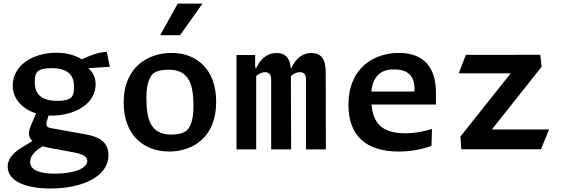

<svg xmlns="http://www.w3.org/2000/svg" viewBox="-20 -834 3140 1072"><path d="M266.5 -188.5C399.5 -188.5 514 -255.5 514 -363C514 -405 495.5 -433.5 473.5 -453.5L593.5 -461L576 -545C524.5 -542 469.5 -519 437 -502.5C399.5 -526.5 351.5 -539.5 294.5 -539.5C162.5 -539.5 51 -468 51 -356.5C51 -285.5 101.5 -226 181.5 -201L168 -169C157.5 -144 141.5 -113 141.5 -87.5C141.5 -72.5 148.5 -58.5 161.5 -47L99 -8.5C46.5 24 23 57.5 23 96.5C23 182 133 218.5 262 218.5C434 218.5 585.5 155 585.5 32C585.5 -57.5 506 -75.5 449 -85.5L268 -118C248.5 -121.5 233 -126 241.5 -157.5L251 -189C256 -188.5 261.5 -188.5 266.5 -188.5ZM148.5 70.5C148.5 30 184.5 3 218.5 -17.5C227.5 -14.5 237.5 -12 248 -10L385.5 15.5C438 25.5 467.5 37.5 467.5 64C467.5 106.5 392 135.5 286.5 135.5C208.5 135.5 148.5 119 148.5 70.5ZM174 -375C174 -411.5 181.5 -428 192.5 -437C204 -446 224 -453.5 267.5 -453.5C364.5 -453.5 393.5 -409.5 393.5 -349.5C393.5 -313 386 -296.5 375 -287.5C364 -278.5 343.5 -271 300 -271C203.5 -271 174 -315 174 -375Z M925 12C1052 12 1187 -63 1187 -265.5C1187 -444.5 1080.5 -538.5 938 -538.5C810.5 -538.5 670.5 -463.5 670.5 -261C670.5 -82.5 779.5 12 925 12ZM797.5 -291.5C797.5 -371.5 819 -412.5 838.5 -426C858 -438.5 883.5 -445 921.5 -445C1045.5 -445 1060 -346.5 1060 -237C1060 -157 1038.5 -116 1018.5 -102.5C1000 -89.5 974.5 -82.5 936 -82.5C812 -82.5 797.5 -181.5 797.5 -291.5ZM874.5 -637.5 972.5 -814H1110.5L985.5 -637.5Z M1605.5 0 1604 -409C1618.5 -422 1635 -431 1654.5 -431C1673.5 -431 1688.5 -422 1688.5 -390V0H1799.5L1798.5 -433.5C1798.5 -506.5 1771 -538 1719 -538C1661 -538 1626.5 -497.5 1608.5 -456H1603C1598 -513 1571.5 -538 1524.5 -538C1466.5 -538 1430 -497.5 1412 -456H1404.5V-527H1300.5V0H1410.5V-409.5C1425 -422 1441.5 -431 1460.5 -431C1479 -431 1494 -422 1494 -390V0Z M2099.5 -423.5C2114.5 -435.5 2139 -446.5 2180.5 -446.5C2256 -446.5 2294.5 -411.5 2294.5 -335.5C2294.5 -331 2294.5 -327 2294 -323H2053.5C2058.5 -381 2081.5 -409.5 2099.5 -423.5ZM1925.5 -248.5C1925.5 -77 2023 12 2206 12C2283 12 2345.5 -3.5 2389 -19L2392 -114C2353 -101.5 2300.5 -90 2242.5 -90C2103.5 -90 2063 -155 2054.5 -250.5H2414V-317C2414 -448.5 2354 -538.5 2207.5 -538.5C2067 -538.5 1925.5 -454.5 1925.5 -248.5Z M2581 -527.5 2541 -424.5H2831.5L2550.5 -71.5L2556 -0.5H3000.5L3045.5 -111H2726L3004 -461L2996.5 -528Z"/></svg>

Font: Monaspace Argon SemiBold
Style: Regular
Weight: 600
Designer: Riley Cran & the Lettermatic Team
Foundry: Lettermatic
Version: Version 1.000 (Monaspace Argon)